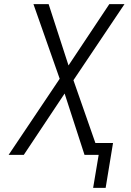

<svg xmlns="http://www.w3.org/2000/svg" viewBox="-20 -755 640 936"><path d="M434 161 461 0H392L295 -299L96 0H22L271 -371L143 -735H217L314 -436L513 -735H587L338 -364L445 -58H531L495 161Z"/></svg>

Font: Iosevka Light Extended Oblique
Style: Regular
Weight: 300
Width: 7
Italic angle: -9°
Monospace: yes
Designer: Belleve Invis
Foundry: Belleve Invis
Version: Version 32.5.0; ttfautohint (v1.8.4)